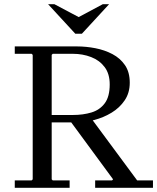

<svg xmlns="http://www.w3.org/2000/svg" viewBox="-20 -890 745 910"><path d="M431 0V-35H511L516 -40L308 -323H417L630 -35H705V0ZM345 -670Q388 -670 432 -661.5Q476 -653 513 -633.5Q550 -614 572.5 -581Q595 -548 595 -498Q595 -450 571 -414.5Q547 -379 509 -356Q471 -333 427.5 -321.5Q384 -310 345 -310H180L225 -355V-40L230 -35H310V0H50V-35H130L135 -40V-630L130 -635H50V-670ZM225 -300 180 -345H325Q374 -345 413.5 -357Q453 -369 476.5 -400.5Q500 -432 500 -490Q500 -540 476 -572Q452 -604 412 -619.5Q372 -635 325 -635H230L225 -630ZM467 -870H497L368 -730H337L208 -870H238L353 -809Z"/></svg>

Font: Brygada 1918
Style: Regular
Weight: 400
Designer: Mateusz Machalski | Borys Kosmynka | Przemek Hoffer
Foundry: NIEPODLEGLA 2018
Version: Version 3.006